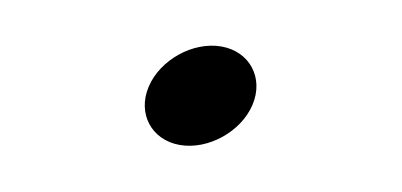

<svg xmlns="http://www.w3.org/2000/svg" viewBox="-34 -226 709 339"><g transform="rotate(10 320.0 -57.0)"><path d="M227.2 -57C215.6 -6.8 248.1 35 298.9 35C349.7 35 401.6 -6.8 413.2 -57C424.8 -107.2 392.2 -149 341.4 -149C290.6 -149 238.8 -107.2 227.2 -57Z"/></g></svg>

Font: Linux Libertine Mono O 
Style: Mono Bold Oblique
Weight: 400
Italic angle: -13°
Designer: Philipp H. Poll
Foundry: Philipp H. Poll
Version: Version 5.1.7